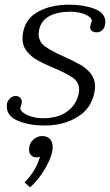

<svg xmlns="http://www.w3.org/2000/svg" viewBox="-20 -526 470 820"><path d="M9 -71Q9 -79 10 -84Q12 -95 22.5 -105.5Q33 -116 47 -116Q60 -116 67.5 -107Q75 -98 73 -86Q72 -82 70 -77Q68 -72 67 -66Q65 -56 78.5 -45.5Q92 -35 115 -28Q138 -21 163 -21Q227 -21 266.5 -49.5Q306 -78 316 -126Q318 -138 318 -142Q318 -175 291 -194Q264 -213 209 -236Q166 -254 139.5 -269Q113 -284 94.5 -307Q76 -330 76 -364Q76 -377 79 -390Q91 -449 145.5 -477.5Q200 -506 275 -506Q337 -506 383.5 -488.5Q430 -471 430 -431Q430 -427 428 -417Q426 -406 416.5 -397Q407 -388 392 -388Q378 -388 370.5 -395.5Q363 -403 366 -415Q367 -421 369.5 -427.5Q372 -434 372 -437Q372 -452 344.5 -464Q317 -476 281 -476Q226 -476 190.5 -457Q155 -438 147 -398Q145 -386 145 -382Q145 -348 172 -328Q199 -308 256 -283Q298 -264 324 -249Q350 -234 368 -211Q386 -188 386 -156Q386 -144 383 -130Q370 -63 311 -26.5Q252 10 170 10Q105 10 57 -10Q9 -30 9 -71ZM85 253Q133 205 151 143Q145 146 136 146Q122 146 113 137Q104 128 104 113Q104 88 121 71.5Q138 55 160 55Q182 55 193.5 68Q205 81 205 102Q205 137 175 190Q145 243 108 274Z"/></svg>

Font: Trirong Light
Style: Italic
Weight: 300
Italic angle: -12°
Designer: Katatrad Team
Foundry: CadsonDemak
Version: Version 1.001